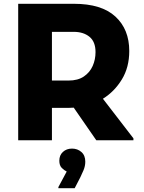

<svg xmlns="http://www.w3.org/2000/svg" viewBox="-20 -740 759 1013"><path d="M76 0V-720H370Q516 -720 589 -652.5Q662 -585 662 -471Q662 -385 623 -321Q584 -257 523 -219L684 -10V0H488L369 -172Q357 -171 345 -171H254V0ZM369 -572H254V-315H341Q391 -315 422.5 -336.5Q454 -358 469 -392Q484 -426 484 -465Q484 -520 452 -546Q420 -572 369 -572ZM332 165Q319 159 306 146Q293 133 293 108Q293 79 312 61.5Q331 44 360 44Q389 44 409.5 62Q430 80 430 113Q430 136 420.5 158.5Q411 181 404 195L374 253H288V247Z"/></svg>

Font: Kufam
Style: Bold
Weight: 700
Designer: Wael Morcos, Artur Schmal
Foundry: Original Type
Version: Version 1.300; ttfautohint (v1.8.3)